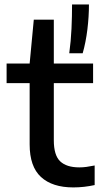

<svg xmlns="http://www.w3.org/2000/svg" viewBox="-20 -828 456 858"><path d="M307.5 9.5Q214 9.5 163.2 -37Q112.5 -83.5 112.5 -182.5V-544L131 -740H220.5V-201Q220.5 -134 249 -107Q277.5 -80 334.5 -80Q350.5 -80 366.5 -82.2Q382.5 -84.5 403 -88.5V-1Q380 4 356 6.8Q332 9.5 307.5 9.5ZM9.5 -456.5V-544H396V-456.5ZM289.5 -590Q297 -644.5 299.5 -700Q302 -755.5 302 -808H377.5Q377.5 -753.5 370.5 -696.2Q363.5 -639 349.5 -590Z"/></svg>

Font: Encode Sans SemiExpanded Medium
Style: Regular
Weight: 500
Width: 6
Designer: Multiple Designers
Foundry: Impallari Type
Version: Version 3.002